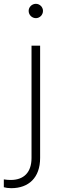

<svg xmlns="http://www.w3.org/2000/svg" viewBox="-77 -765 318 1005"><path d="M-18 220C73 220 133 165 133 62V-526H88V62C88 137 48 177 -21 177C-32 177 -46 176 -57 174V215C-47 218 -34 220 -18 220ZM73 -708C73 -687 90 -670 111 -670C131 -670 148 -687 148 -708C148 -728 131 -745 111 -745C90 -745 73 -728 73 -708Z"/></svg>

Font: Mluvka ExtraLight
Style: Regular
Weight: 200
Designer: Modified by Jiří Krblich, Original typeface by Gumpita Rahayu
Foundry: Gumpita Rahayu & Jiří Krblich
Version: Version 2.000;Glyphs 3.1.1 (3134)